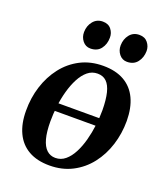

<svg xmlns="http://www.w3.org/2000/svg" viewBox="-141 -857 836 966"><g transform="rotate(20 277.0 -374.0)"><path d="M403 -255H149L155 -297H408ZM321.5 -551.5Q388.5 -551.5 434 -525.5Q479.5 -499.5 502.8 -450.2Q526 -401 526.5 -331Q526.5 -263.5 507 -201.8Q487.5 -140 450 -91.8Q412.5 -43.5 358.5 -15.5Q304.5 12.5 236.5 12.5Q170 12.5 124.5 -13.5Q79 -39.5 55.8 -88.8Q32.5 -138 32.5 -206.5Q32 -275.5 51.8 -337.5Q71.5 -399.5 109 -447.8Q146.5 -496 200.2 -523.8Q254 -551.5 321.5 -551.5ZM308 -505Q278 -505 255 -486Q232 -467 215 -434.5Q198 -402 187 -362Q176 -322 171 -279.8Q166 -237.5 166 -198.5Q166 -142 176 -105.5Q186 -69 205.2 -51.2Q224.5 -33.5 251.5 -33.5Q281.5 -33.5 304.5 -52.8Q327.5 -72 344.2 -104.2Q361 -136.5 371.8 -176.5Q382.5 -216.5 387.8 -259Q393 -301.5 393 -340Q392.5 -396 383.5 -432.5Q374.5 -469 356 -487Q337.5 -505 308 -505ZM229 -611Q203.5 -611 187.2 -631.2Q171 -651.5 171.5 -678.5Q172 -712 191.5 -736Q211 -760 243 -760Q273 -760 288.5 -740.2Q304 -720.5 303.5 -695.5Q303.5 -660.5 284.5 -635.8Q265.5 -611 229 -611ZM425 -611Q399.5 -611 383.2 -631.2Q367 -651.5 367.5 -678.5Q368 -712 387.2 -736Q406.5 -760 439 -760Q468.5 -760 484.2 -740.2Q500 -720.5 500 -695.5Q499.5 -660.5 480.2 -635.8Q461 -611 425 -611Z"/></g></svg>

Font: Merriweather 60pt SemiBold
Style: Italic
Weight: 600
Italic angle: -7.8°
Version: Version 2.101